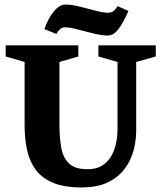

<svg xmlns="http://www.w3.org/2000/svg" viewBox="-20 -814 704 843"><path d="M338 9Q260 9 210.5 -12.5Q161 -34 134.5 -72Q108 -110 98 -159.5Q88 -209 88 -265V-542L5 -566V-615H324V-566L241 -542V-265Q241 -209 249 -165Q257 -121 283.5 -96Q310 -71 364 -71Q410 -71 439 -94.5Q468 -118 482 -158Q496 -198 496 -248V-542L412 -566V-615H664V-566L578 -542V-236Q578 -214 573 -183Q568 -152 554 -118.5Q540 -85 513 -56Q486 -27 443.5 -9Q401 9 338 9ZM454 -658Q427 -658 390.5 -667Q354 -676 320 -685Q286 -694 266 -694Q254 -694 245.5 -687.5Q237 -681 233 -674Q229 -667 228 -665L175 -686Q190 -731 215.5 -762.5Q241 -794 266 -794Q294 -794 330 -785Q366 -776 400 -767Q434 -758 454 -758Q467 -758 476 -764Q485 -770 490 -777.5Q495 -785 496 -787L544 -766Q525 -721 502.5 -689.5Q480 -658 454 -658Z"/></svg>

Font: Manuale ExtraBold
Style: Regular
Weight: 800
Version: Version 1.002